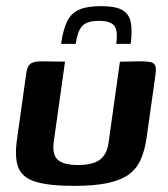

<svg xmlns="http://www.w3.org/2000/svg" viewBox="-20 -600 548 626"><path d="M192 -399 155 -136Q150 -95 169 -78.5Q188 -62 234 -62Q283 -62 306 -79.5Q329 -97 334 -135L371 -399Q372 -399 381.5 -399Q391 -399 404 -399.5Q417 -400 427.5 -400Q438 -400 440 -400Q460 -400 471 -397.5Q482 -395 486 -386.5Q490 -378 487 -357L458 -151Q452 -109 438.5 -79Q425 -49 399 -30.5Q373 -12 330 -3Q287 6 222 6Q141 6 97.5 -7Q54 -20 40.5 -52Q27 -84 35 -142L65 -357Q68 -382 78 -391Q88 -400 115 -400Q135 -400 153.5 -399.5Q172 -399 192 -399ZM310 -580Q355 -580 377.5 -568Q400 -556 406 -529Q412 -502 406 -457H359Q365 -500 352.5 -516Q340 -532 303 -532Q262 -532 247 -514Q232 -496 227 -457H179Q186 -504 199 -530.5Q212 -557 238 -568.5Q264 -580 310 -580Z"/></svg>

Font: Genos SemiBold
Style: Italic
Weight: 600
Italic angle: -8°
Version: Version 1.010